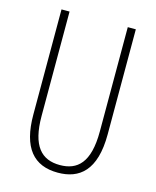

<svg xmlns="http://www.w3.org/2000/svg" viewBox="-110 -790 713 876"><g transform="rotate(15 246.5 -352.0)"><path d="M422 -218V-714H384V-221C384 -73 329 -26 247 -26C160 -26 109 -79 109 -221V-714H71V-218C71 -60 133 10 247 10C348 10 422 -46 422 -218Z"/></g></svg>

Font: Noto Sans Armenian ExtraCondensed ExtraLight
Style: Regular
Weight: 200
Width: 2
Designer: Monotype Design Team
Foundry: Monotype Imaging Inc.
Version: Version 2.008